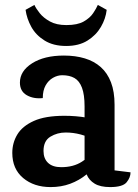

<svg xmlns="http://www.w3.org/2000/svg" viewBox="-20 -746 561 781"><path d="M240 -520Q287 -520 325 -508.5Q363 -497 390 -473Q417 -449 431.5 -411Q446 -373 446 -320V-53L511 -45Q511 -24 495 -4.5Q479 15 428 15Q388 15 365 1Q342 -13 333 -35.5Q324 -58 324 -83V-313Q324 -361 313.5 -389Q303 -417 283 -428.5Q263 -440 233 -440Q214 -440 195.5 -429.5Q177 -419 165.5 -398.5Q154 -378 154 -347Q116 -343 88.5 -359Q61 -375 61 -410Q61 -457 110.5 -488.5Q160 -520 240 -520ZM242 -275Q289 -275 332.5 -267.5Q376 -260 404 -243L410 -133Q391 -159 364.5 -175Q338 -191 308 -199Q278 -207 247 -207Q213 -207 185 -190Q157 -173 157 -132Q157 -101 175.5 -83.5Q194 -66 229 -66Q279 -66 313.5 -88.5Q348 -111 382 -144L387 -95Q362 -61 332 -36.5Q302 -12 265.5 1.5Q229 15 186 15Q118 15 74 -22Q30 -59 30 -124Q30 -165 50.5 -199Q71 -233 117.5 -254Q164 -275 242 -275ZM250 -644Q295 -644 320.5 -658.5Q346 -673 359 -692.5Q372 -712 378 -726L414 -706Q410 -670 390.5 -636.5Q371 -603 336 -581Q301 -559 249 -559Q197 -559 161.5 -581Q126 -603 107.5 -636.5Q89 -670 84 -706L120 -726Q126 -712 141.5 -692.5Q157 -673 183.5 -658.5Q210 -644 250 -644Z"/></svg>

Font: Karma Variable Light
Style: Regular
Weight: 300
Designer: Joana Correia
Foundry: Indian Type Foundry
Version: Version 3.000